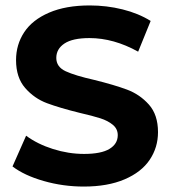

<svg xmlns="http://www.w3.org/2000/svg" viewBox="-20 -675 626 706"><path d="M26 -63 76 -176Q118 -145 175 -127Q232 -109 289 -109Q352 -109 382.5 -127.5Q413 -146 413 -178Q413 -201 395 -216Q377 -231 349 -240Q321 -249 273 -260Q200 -278 153 -295.5Q106 -313 72.5 -351.5Q39 -390 39 -454Q39 -511 69 -556.5Q99 -602 160.5 -628.5Q222 -655 310 -655Q372 -655 430.5 -640.5Q489 -626 534 -598L488 -485Q398 -535 309 -535Q247 -535 217 -515Q187 -495 187 -462Q187 -429 221.5 -413Q256 -397 327 -381Q400 -363 447 -345.5Q494 -328 527.5 -290.5Q561 -253 561 -189Q561 -133 530.5 -87.5Q500 -42 438 -15.5Q376 11 288 11Q212 11 140.5 -9.5Q69 -30 26 -63Z"/></svg>

Font: Montserrat Ace
Style: Bold
Weight: 700
Designer: Julieta Ulanovsky
Foundry: Julieta Ulanovsky
Version: Version 1